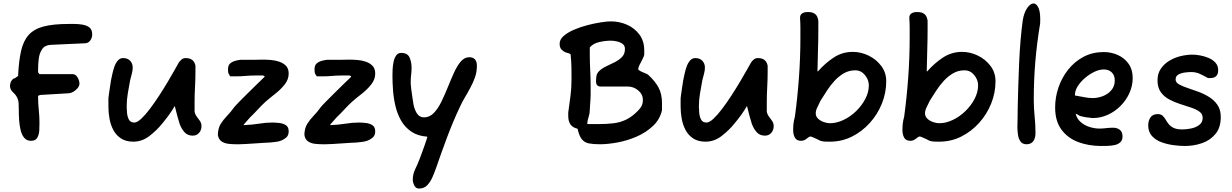

<svg xmlns="http://www.w3.org/2000/svg" viewBox="-20 -832 7149 1114"><path d="M160 -15Q135 -15 120.5 -32.5Q106 -50 99.5 -77.5Q93 -105 91 -135Q89 -165 89 -191.5Q89 -218 88 -233Q87 -251 79 -267Q71 -283 50 -302Q43 -311 40.5 -319Q38 -327 38 -334Q38 -345 43 -357Q47 -365 52.5 -371Q58 -377 68 -379L76 -385Q80 -387 85 -392Q89 -479 102.5 -537.5Q116 -596 147 -630Q178 -664 233.5 -678.5Q289 -693 377 -693H412Q435 -693 459 -689Q483 -685 499 -672.5Q515 -660 515 -632Q515 -613 504 -597.5Q493 -582 475 -581L278 -572Q241 -571 225 -547.5Q209 -524 205 -492Q201 -460 201 -431V-412L209 -402H400Q419 -402 430 -383Q441 -364 441 -347Q441 -334 431 -321.5Q421 -309 407 -300.5Q393 -292 381 -291L213 -281L201 -276V-268Q201 -231 205 -194Q209 -157 209 -120Q209 -102 208 -77.5Q207 -53 197 -34Q187 -15 160 -15Z M754 -10Q711 -10 682.5 -28.5Q654 -47 638 -77Q622 -107 615.5 -142.5Q609 -178 609 -213V-262Q609 -265 612 -285.5Q615 -306 618.5 -330Q622 -354 624 -366Q627 -380 631.5 -401.5Q636 -423 643.5 -444.5Q651 -466 663.5 -480.5Q676 -495 694 -495Q721 -495 735.5 -479Q750 -463 750 -440Q750 -421 744.5 -403Q739 -385 735 -366Q728 -328 721.5 -290Q715 -252 715 -213Q715 -199 717 -177Q719 -155 728 -138Q737 -121 759 -121Q776 -121 799.5 -143Q823 -165 849.5 -200Q876 -235 903 -276.5Q930 -318 953.5 -357.5Q977 -397 994 -427.5Q1011 -458 1018 -470Q1026 -481 1035 -488Q1044 -495 1058 -495Q1105 -495 1114 -451V-415Q1114 -371 1111.5 -327.5Q1109 -284 1109 -243V-184Q1112 -168 1122 -155Q1132 -142 1140.5 -129.5Q1149 -117 1149 -100Q1149 -77 1135 -61Q1121 -45 1098 -45Q1068 -45 1050 -65.5Q1032 -86 1022 -114Q1016 -132 1008.5 -160.5Q1001 -189 994 -217Q979 -191 960.5 -165.5Q942 -140 922 -116Q890 -76 847 -43Q804 -10 754 -10Z M1348 5Q1329 5 1306 2.5Q1283 0 1265.5 -11.5Q1248 -23 1244 -50Q1245 -88 1260.5 -113Q1276 -138 1297.5 -160Q1319 -182 1338 -209Q1347 -220 1369.5 -243Q1392 -266 1420 -293.5Q1448 -321 1473.5 -346Q1499 -371 1515 -386V-390L1506 -394H1462Q1432 -394 1405 -391.5Q1378 -389 1348 -389H1316Q1306 -403 1304.5 -409.5Q1303 -416 1303 -430Q1303 -452 1314 -462.5Q1325 -473 1341.5 -478Q1358 -483 1374 -485H1452Q1462 -485 1476 -485.5Q1490 -486 1506 -486Q1526 -486 1551.5 -484Q1577 -482 1600.5 -474Q1624 -466 1639.5 -450Q1655 -434 1655 -405Q1655 -371 1631.5 -341.5Q1608 -312 1576.5 -287.5Q1545 -263 1521 -242Q1498 -221 1476.5 -197.5Q1455 -174 1432 -152Q1428 -148 1415 -133Q1402 -118 1394 -109V-106Q1444 -108 1483 -114.5Q1522 -121 1560 -121Q1578 -121 1600.5 -118.5Q1623 -116 1639 -105.5Q1655 -95 1655 -70Q1655 -45 1639 -32.5Q1623 -20 1608 -15Q1593 -10 1577.5 -8.5Q1562 -7 1546 -5Q1537 -5 1513.5 -3.5Q1490 -2 1461 0Q1432 2 1406.5 3.5Q1381 5 1368 5Z M1850 5Q1831 5 1808 2.5Q1785 0 1767.5 -11.5Q1750 -23 1746 -50Q1747 -88 1762.5 -113Q1778 -138 1799.5 -160Q1821 -182 1840 -209Q1849 -220 1871.5 -243Q1894 -266 1922 -293.5Q1950 -321 1975.5 -346Q2001 -371 2017 -386V-390L2008 -394H1964Q1934 -394 1907 -391.5Q1880 -389 1850 -389H1818Q1808 -403 1806.5 -409.5Q1805 -416 1805 -430Q1805 -452 1816 -462.5Q1827 -473 1843.5 -478Q1860 -483 1876 -485H1954Q1964 -485 1978 -485.5Q1992 -486 2008 -486Q2028 -486 2053.5 -484Q2079 -482 2102.5 -474Q2126 -466 2141.5 -450Q2157 -434 2157 -405Q2157 -371 2133.5 -341.5Q2110 -312 2078.5 -287.5Q2047 -263 2023 -242Q2000 -221 1978.5 -197.5Q1957 -174 1934 -152Q1930 -148 1917 -133Q1904 -118 1896 -109V-106Q1946 -108 1985 -114.5Q2024 -121 2062 -121Q2080 -121 2102.5 -118.5Q2125 -116 2141 -105.5Q2157 -95 2157 -70Q2157 -45 2141 -32.5Q2125 -20 2110 -15Q2095 -10 2079.5 -8.5Q2064 -7 2048 -5Q2039 -5 2015.5 -3.5Q1992 -2 1963 0Q1934 2 1908.5 3.5Q1883 5 1870 5Z M2411 262Q2393 262 2384 244.5Q2375 227 2375 210Q2375 178 2389 149.5Q2403 121 2414 92Q2419 79 2426.5 58.5Q2434 38 2441.5 17Q2449 -4 2454 -19Q2459 -34 2459 -36V-39Q2404 -43 2367 -68Q2330 -93 2308 -131Q2286 -169 2275 -214.5Q2264 -260 2260.5 -307Q2257 -354 2257 -395Q2257 -408 2258 -429.5Q2259 -451 2263.5 -473Q2268 -495 2278.5 -510Q2289 -525 2308 -525Q2345 -525 2356.5 -498Q2368 -471 2368 -439Q2368 -417 2365.5 -398Q2363 -379 2363 -356V-346Q2363 -339 2366 -316Q2369 -293 2372.5 -269Q2376 -245 2378 -233Q2383 -200 2398 -175.5Q2413 -151 2440 -151Q2472 -151 2496.5 -176Q2521 -201 2540.5 -241Q2560 -281 2578 -325.5Q2596 -370 2614 -410Q2632 -450 2653.5 -475Q2675 -500 2702 -500Q2747 -500 2747 -450Q2747 -416 2736.5 -385Q2726 -354 2710 -325Q2695 -296 2678 -268Q2661 -240 2648 -211Q2608 -126 2574.5 -36.5Q2541 53 2510 143Q2502 166 2490 194Q2478 222 2459.5 242Q2441 262 2411 262Z M3461 5Q3422 5 3396.5 0Q3371 -5 3355.5 -24.5Q3340 -44 3331 -85Q3302 -92 3289.5 -110.5Q3277 -129 3277 -159V-179Q3284 -231 3290 -275.5Q3296 -320 3296 -371Q3296 -411 3295.5 -441.5Q3295 -472 3291 -514Q3292 -519 3279 -523Q3266 -527 3262 -528Q3249 -533 3238 -544.5Q3227 -556 3227 -578Q3227 -603 3250.5 -623.5Q3274 -644 3311.5 -660Q3349 -676 3390 -686.5Q3431 -697 3467 -702.5Q3503 -708 3524 -708Q3574 -708 3618 -688.5Q3662 -669 3690 -631.5Q3718 -594 3718 -539V-514Q3715 -502 3706.5 -486Q3698 -470 3690.5 -455Q3683 -440 3683 -431Q3683 -426 3695.5 -419.5Q3708 -413 3722.5 -407.5Q3737 -402 3742 -397Q3782 -360 3801.5 -323Q3821 -286 3821 -233V-193Q3809 -139 3768.5 -101Q3728 -63 3674 -39.5Q3620 -16 3563 -5.5Q3506 5 3461 5ZM3391 -112H3450Q3498 -112 3537.5 -116.5Q3577 -121 3612 -137.5Q3647 -154 3682 -190Q3696 -204 3703 -218Q3710 -232 3710 -252Q3710 -285 3683 -307.5Q3656 -330 3622 -330H3465Q3438 -330 3438 -361Q3438 -365 3438.5 -369Q3439 -373 3439 -376Q3439 -403 3456 -419.5Q3473 -436 3498 -447.5Q3523 -459 3547.5 -471.5Q3572 -484 3589 -501.5Q3606 -519 3606 -548Q3606 -568 3591.5 -578Q3577 -588 3558 -592Q3539 -596 3524 -596Q3492 -596 3457 -588Q3422 -580 3402 -557V-519Q3402 -471 3404.5 -423Q3407 -375 3407 -327V-283Q3407 -275 3406 -256.5Q3405 -238 3403.5 -220Q3402 -202 3402 -194Q3402 -174 3395.5 -154.5Q3389 -135 3387 -115Z M4074 -10Q4031 -10 4002.5 -28.5Q3974 -47 3958 -77Q3942 -107 3935.5 -142.5Q3929 -178 3929 -213V-262Q3929 -265 3932 -285.5Q3935 -306 3938.5 -330Q3942 -354 3944 -366Q3947 -380 3951.5 -401.5Q3956 -423 3963.5 -444.5Q3971 -466 3983.5 -480.5Q3996 -495 4014 -495Q4041 -495 4055.5 -479Q4070 -463 4070 -440Q4070 -421 4064.5 -403Q4059 -385 4055 -366Q4048 -328 4041.5 -290Q4035 -252 4035 -213Q4035 -199 4037 -177Q4039 -155 4048 -138Q4057 -121 4079 -121Q4096 -121 4119.5 -143Q4143 -165 4169.5 -200Q4196 -235 4223 -276.5Q4250 -318 4273.5 -357.5Q4297 -397 4314 -427.5Q4331 -458 4338 -470Q4346 -481 4355 -488Q4364 -495 4378 -495Q4425 -495 4434 -451V-415Q4434 -371 4431.5 -327.5Q4429 -284 4429 -243V-184Q4432 -168 4442 -155Q4452 -142 4460.5 -129.5Q4469 -117 4469 -100Q4469 -77 4455 -61Q4441 -45 4418 -45Q4388 -45 4370 -65.5Q4352 -86 4342 -114Q4336 -132 4328.5 -160.5Q4321 -189 4314 -217Q4299 -191 4280.5 -165.5Q4262 -140 4242 -116Q4210 -76 4167 -43Q4124 -10 4074 -10Z M4795 -10Q4776 -10 4765.5 -10.5Q4755 -11 4740 -15Q4733 -19 4721 -24.5Q4709 -30 4698 -35Q4687 -40 4682 -40Q4675 -40 4660.5 -27.5Q4646 -15 4628 -15Q4602 -15 4592 -33.5Q4582 -52 4582 -76Q4582 -98 4584 -115.5Q4586 -133 4592 -155Q4607 -265 4615.5 -381.5Q4624 -498 4624 -613Q4624 -642 4624 -670Q4624 -698 4622 -726Q4621 -746 4634 -754Q4647 -762 4663 -762H4672Q4694 -762 4709 -751Q4724 -740 4728 -712V-658Q4728 -600 4726 -542Q4724 -484 4723 -418H4726Q4767 -465 4817 -498Q4867 -531 4928 -531Q4975 -531 5019.5 -509.5Q5064 -488 5093 -449.5Q5122 -411 5122 -361Q5122 -294 5097 -231.5Q5072 -169 5027 -119Q4982 -69 4923 -39.5Q4864 -10 4795 -10ZM4795 -117Q4834 -117 4874 -136Q4914 -155 4947 -187Q4980 -219 5000.5 -258Q5021 -297 5021 -337Q5021 -369 4998.5 -396.5Q4976 -424 4942 -424Q4906 -424 4876.5 -407Q4847 -390 4822.5 -363.5Q4798 -337 4778 -306Q4758 -275 4741 -248Q4734 -232 4723.5 -212Q4713 -192 4713 -174Q4713 -156 4727 -143Q4741 -130 4760.5 -123.5Q4780 -117 4795 -117Z M5429 -10Q5410 -10 5399.5 -10.5Q5389 -11 5374 -15Q5367 -19 5355 -24.5Q5343 -30 5332 -35Q5321 -40 5316 -40Q5309 -40 5294.5 -27.5Q5280 -15 5262 -15Q5236 -15 5226 -33.5Q5216 -52 5216 -76Q5216 -98 5218 -115.5Q5220 -133 5226 -155Q5241 -265 5249.5 -381.5Q5258 -498 5258 -613Q5258 -642 5258 -670Q5258 -698 5256 -726Q5255 -746 5268 -754Q5281 -762 5297 -762H5306Q5328 -762 5343 -751Q5358 -740 5362 -712V-658Q5362 -600 5360 -542Q5358 -484 5357 -418H5360Q5401 -465 5451 -498Q5501 -531 5562 -531Q5609 -531 5653.5 -509.5Q5698 -488 5727 -449.5Q5756 -411 5756 -361Q5756 -294 5731 -231.5Q5706 -169 5661 -119Q5616 -69 5557 -39.5Q5498 -10 5429 -10ZM5429 -117Q5468 -117 5508 -136Q5548 -155 5581 -187Q5614 -219 5634.5 -258Q5655 -297 5655 -337Q5655 -369 5632.5 -396.5Q5610 -424 5576 -424Q5540 -424 5510.5 -407Q5481 -390 5456.5 -363.5Q5432 -337 5412 -306Q5392 -275 5375 -248Q5368 -232 5357.5 -212Q5347 -192 5347 -174Q5347 -156 5361 -143Q5375 -130 5394.5 -123.5Q5414 -117 5429 -117Z M5936 5Q5913 5 5901.5 -10.5Q5890 -26 5886.5 -49Q5883 -72 5883 -96Q5883 -108 5883.5 -119.5Q5884 -131 5884 -141Q5884 -165 5885 -215Q5886 -265 5888 -329.5Q5890 -394 5893 -464Q5896 -534 5901.5 -599Q5907 -664 5914 -713Q5921 -758 5939.5 -785Q5958 -812 5977 -812Q5994 -812 6006 -785Q6018 -758 6015 -696Q5996 -581 5987 -474Q5978 -367 5978 -253Q5978 -205 5983 -157Q5988 -109 5988 -61Q5988 -30 5975 -12.5Q5962 5 5936 5Z M6369 15Q6297 15 6236.5 -7.5Q6176 -30 6139 -79.5Q6102 -129 6102 -208Q6102 -268 6121.5 -325Q6141 -382 6178 -428.5Q6215 -475 6267 -502.5Q6319 -530 6384 -530Q6428 -530 6466.5 -512.5Q6505 -495 6528.5 -461.5Q6552 -428 6552 -380Q6552 -334 6533 -292Q6514 -250 6481 -217Q6448 -184 6406.5 -165.5Q6365 -147 6320 -147Q6313 -147 6289 -150.5Q6265 -154 6251 -158Q6241 -160 6235 -166Q6233 -167 6228 -169.5Q6223 -172 6221 -172Q6228 -143 6250.5 -123.5Q6273 -104 6302.5 -95Q6332 -86 6359 -86Q6378 -86 6397.5 -88.5Q6417 -91 6439 -91Q6461 -91 6477 -79Q6493 -67 6493 -40Q6493 -18 6479.5 -6Q6466 6 6445.5 10Q6425 14 6404.5 14.5Q6384 15 6369 15ZM6320 -263Q6350 -263 6379.5 -274.5Q6409 -286 6428.5 -309Q6448 -332 6448 -366Q6448 -395 6430.5 -412Q6413 -429 6384 -429Q6358 -429 6329 -415Q6300 -401 6274.5 -379Q6249 -357 6233 -331.5Q6217 -306 6217 -282V-278Q6243 -274 6269 -268.5Q6295 -263 6320 -263Z M6855 15Q6827 15 6791 10.5Q6755 6 6721 -6Q6687 -18 6664.5 -42Q6642 -66 6642 -105Q6642 -131 6655 -150.5Q6668 -170 6697 -170Q6715 -170 6725 -161Q6735 -152 6742.5 -139Q6750 -126 6760.5 -112.5Q6771 -99 6789.5 -90Q6808 -81 6840 -81Q6863 -81 6890.5 -86.5Q6918 -92 6938 -107Q6958 -122 6958 -148Q6958 -171 6939 -184.5Q6920 -198 6890 -208Q6860 -218 6827 -228.5Q6794 -239 6764 -255Q6734 -271 6715 -297.5Q6696 -324 6696 -366Q6696 -405 6715 -433Q6734 -461 6764.5 -479.5Q6795 -498 6830.5 -506.5Q6866 -515 6899 -515Q6918 -515 6943 -510.5Q6968 -506 6992 -496Q7016 -486 7032 -468.5Q7048 -451 7048 -425Q7048 -379 7002 -379H6989Q6959 -396 6938 -405Q6917 -414 6890 -414Q6878 -414 6856.5 -411.5Q6835 -409 6818 -400Q6801 -391 6801 -371Q6801 -354 6820 -343Q6839 -332 6869 -322Q6899 -312 6932 -300Q6965 -288 6995 -269.5Q7025 -251 7044 -223Q7063 -195 7063 -153Q7063 -92 7032.5 -55Q7002 -18 6954.5 -1.5Q6907 15 6855 15Z"/></svg>

Font: Fuzzy Bubbles
Style: Bold
Weight: 700
Designer: Robert E. Leuschke
Foundry: Robert E. Leuschke
Version: Version 1.010; ttfautohint (v1.8.3)